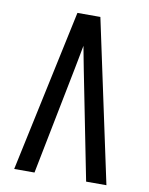

<svg xmlns="http://www.w3.org/2000/svg" viewBox="-83 -796 666 857"><g transform="rotate(10 250.0 -367.5)"><path d="M41 0 198 -735H302L459 0H367L270 -490Q265 -516 260 -542Q255 -568 250 -595Q245 -568 240 -542Q235 -516 230 -490L133 0Z"/></g></svg>

Font: Iosevka SS10 Medium
Style: Regular
Weight: 500
Monospace: yes
Designer: Belleve Invis
Foundry: Belleve Invis
Version: Version 28.0.6; ttfautohint (v1.8.4)